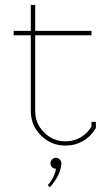

<svg xmlns="http://www.w3.org/2000/svg" viewBox="-20 -591 450 791"><path d="M232.9 82V85Q228 132.8 186 180.2L176.8 171.9Q191.4 155.3 200.7 135.7Q210 116.2 210 104Q200.7 104 194.3 97.7Q188 91.3 188 82Q188 72.8 194.3 65.9Q200.7 59.1 210 59.1Q219.2 59.1 226.1 65.9Q232.9 72.8 232.9 82ZM125 -133.8Q125 -82 161.6 -45.4Q198.2 -8.8 250 -8.8Q283.7 -8.8 312 -25.1Q340.3 -41.5 356.9 -69.8V-88.9H375V-64L374 -62Q355 -29.3 322.3 -10.3Q289.6 8.8 250 8.8Q190.4 8.8 148.7 -33Q106.9 -74.7 106.9 -133.8V-445.8H36.1V-463.9H106.9V-570.8H125V-463.9H356.9V-445.8H125Z"/></svg>

Font: Rawengulk
Style: Light
Weight: 300
Version: Version 0.92